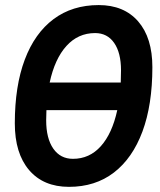

<svg xmlns="http://www.w3.org/2000/svg" viewBox="-20 -723 626 753"><path d="M250.5 9.8Q150.4 9.8 94.2 -55.9Q38.1 -121.6 38.1 -239.3Q38.1 -385.3 77.1 -489Q116.2 -592.8 189.9 -647.9Q263.7 -703.1 367.2 -703.1Q466.3 -703.1 522 -638.9Q577.6 -574.7 577.6 -459.5Q577.6 -312 538.6 -207Q499.5 -102.1 426.5 -46.1Q353.5 9.8 250.5 9.8ZM174.8 -399.4H453.6Q454.6 -422.9 454.6 -447.3Q454.6 -516.1 427.7 -554.7Q400.9 -593.3 353 -593.3Q286.1 -593.3 240.5 -542.7Q194.8 -492.2 174.8 -399.4ZM266.1 -100.1Q331.1 -100.1 375.5 -149.7Q419.9 -199.2 439.9 -291H162.1Q161.1 -271.5 161.1 -251.5Q161.1 -180.2 189 -140.1Q216.8 -100.1 266.1 -100.1Z"/></svg>

Font: Cascadia Mono NF SemiBold
Style: Italic
Weight: 600
Italic angle: -10°
Monospace: yes
Designer: Aaron Bell
Foundry: Saja Typeworks
Version: Version 2404.023; ttfautohint (v1.8.4)